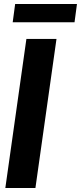

<svg xmlns="http://www.w3.org/2000/svg" viewBox="-20 -946 407 966"><path d="M56.2 -925.8H367.2L355 -834H43.9ZM112.8 -750H264.2L158.2 0H6.8Z"/></svg>

Font: Oakes Grotesk
Style: Bold Italic
Weight: 700
Designer: Samuel Oakes
Foundry: Samuel Oakes
Version: Version 1.0 | wf-rip DC20170320